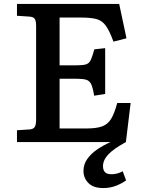

<svg xmlns="http://www.w3.org/2000/svg" viewBox="-20 -720 738 973"><path d="M503 233Q453 233 428 207.5Q403 182 403 146Q403 112 423 84.5Q443 57 474.5 36Q506 15 540 0H66V-60L129 -64Q147 -65 155 -75Q163 -85 163 -115V-589Q163 -614 156 -624.5Q149 -635 127 -636L66 -640V-700H584L621 -526L555 -509Q535 -564 516 -590Q497 -616 468.5 -623.5Q440 -631 392 -631H282V-389H368Q401 -389 416.5 -394Q432 -399 440 -416Q448 -433 458 -470L513 -476V-244L457 -235Q451 -274 442.5 -292.5Q434 -311 416.5 -316Q399 -321 366 -321H282V-69H419Q469 -69 497.5 -79.5Q526 -90 543 -117.5Q560 -145 574 -198H642L618 0Q557 33 529.5 62Q502 91 502 122Q502 142 512 152.5Q522 163 545 163Q574 163 602 148L619 194Q599 209 569 221Q539 233 503 233Z"/></svg>

Font: Literata 7pt Medium
Style: Regular
Weight: 500
Designer: Latin by Veronika Burian and Jose Scaglione. Greek by Irene Vlachou. Cyrillic by Vera Evstafieva.
Foundry: TypeTogether
Version: Version 3.002